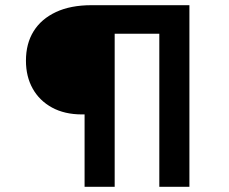

<svg xmlns="http://www.w3.org/2000/svg" viewBox="-20 -720 882 740"><path d="M306 0V-314L330 -279H296Q229 -279 180.5 -305.5Q132 -332 106 -378.5Q80 -425 80 -486Q80 -552 109.5 -599.5Q139 -647 195.5 -673.5Q252 -700 333 -700H710V0H594V-660L610 -590H370L422 -652V0Z"/></svg>

Font: Lexend Exa
Style: Regular
Weight: 400
Designer: Bonnie Shaver-Troup, Thomas Jockin
Foundry: Lexend
Version: Version 1.007